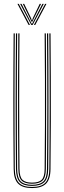

<svg xmlns="http://www.w3.org/2000/svg" viewBox="-20 -974 334 1000"><path d="M147 5.5Q97.8 5.5 74.8 -17.1Q51.8 -39.8 51.2 -93.5Q50.2 -188.8 49.9 -278Q49.5 -367.2 49.5 -453.6Q49.5 -540 49.9 -626Q50.2 -712 51 -800H57Q56.2 -720.5 55.9 -627.8Q55.5 -535 55.5 -439.6Q55.5 -344.2 55.9 -255.5Q56.2 -166.8 57 -95.2Q57.8 -44.2 78.4 -22.2Q99 -0.2 147 -0.2Q195.2 -0.2 216 -22.2Q236.8 -44.2 237 -95.2Q237.8 -166 238.2 -251.2Q238.8 -336.5 238.8 -429.8Q238.8 -523 238.4 -617.4Q238 -711.8 237 -800H243.2Q244.2 -688.5 244.6 -574Q245 -459.5 244.8 -340Q244.5 -220.5 243 -93.5Q242.5 -39.5 219.4 -17Q196.2 5.5 147 5.5ZM147 -5.8Q103.2 -5.8 83.5 -25.5Q63.8 -45.2 63.2 -94.8Q62.5 -168.2 62 -254.1Q61.5 -340 61.5 -432.4Q61.5 -524.8 62 -618.2Q62.5 -711.8 63.2 -800H69.2Q68.5 -720 68.1 -627.8Q67.8 -535.5 67.8 -440.8Q67.8 -346 68.1 -257.1Q68.5 -168.2 69.2 -94.5Q69.8 -47.5 88.2 -29.5Q106.8 -11.5 147 -11.5Q187.5 -11.5 206 -29.4Q224.5 -47.2 224.8 -94.5Q225.5 -167.5 226 -253.4Q226.5 -339.2 226.5 -431.9Q226.5 -524.5 226 -618.1Q225.5 -711.8 224.8 -800H231Q231.8 -719.8 232.1 -627.5Q232.5 -535.2 232.5 -440.8Q232.5 -346.2 232.1 -257.4Q231.8 -168.5 231 -94.8Q230.8 -45.5 211 -25.6Q191.2 -5.8 147 -5.8ZM147 -17Q110 -17 93 -33.2Q76 -49.5 75.5 -94.2Q74.5 -189 74.1 -307.8Q73.8 -426.5 74 -553.6Q74.2 -680.8 75.5 -800H81.5Q80.8 -718.5 80.4 -628.4Q80 -538.2 80 -445.8Q80 -353.2 80.4 -263.8Q80.8 -174.2 81.5 -94Q82 -52.5 97.2 -37.6Q112.5 -22.8 147 -22.8Q181.8 -22.8 197 -37.6Q212.2 -52.5 212.5 -94Q213.8 -202.5 214.1 -320.5Q214.5 -438.5 214.1 -560Q213.8 -681.5 212.5 -800H218.8Q219.5 -720.5 219.9 -628Q220.2 -535.5 220.2 -440.1Q220.2 -344.8 219.9 -255.8Q219.5 -166.8 218.8 -94.2Q218.5 -49.2 201.2 -33.1Q184 -17 147 -17ZM70.8 -954H77.8L136.2 -844H129ZM84.8 -954H92L139.2 -861.5L145 -850.5H147.5L153.2 -861.5L200.8 -954H208L150 -844H142.8ZM98.8 -954H105.8L141.8 -879.5L145.2 -868.8H147.5L151 -879.5L186.8 -954H194L154.5 -874L148.8 -861.2H143.8L138 -874ZM215 -954H222L163.5 -844H156.5Z"/></svg>

Font: Big Shoulders Inline Display Thin ExtraLight
Style: Regular
Weight: 250
Version: Version 2.002